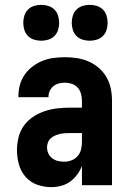

<svg xmlns="http://www.w3.org/2000/svg" viewBox="-20 -764 540 792"><path d="M192 8Q162 8 133.5 -2Q105 -12 85.5 -34.5Q66 -57 58 -86Q50 -115 50 -145Q50 -171 56.5 -197.5Q63 -224 78.5 -245.5Q94 -267 116.5 -282Q139 -297 164.5 -305.5Q190 -314 216.5 -317Q243 -320 269 -320H318V-349Q318 -363 314 -377.5Q310 -392 300.5 -402.5Q291 -413 277 -418Q263 -423 249 -423Q236 -423 223.5 -420Q211 -417 201 -409Q191 -401 185.5 -389.5Q180 -378 180 -365V-363H56V-368Q56 -392 62.5 -415Q69 -438 82.5 -457Q96 -476 115.5 -490.5Q135 -505 156.5 -513.5Q178 -522 201.5 -525Q225 -528 249 -528Q274 -528 299 -524Q324 -520 346.5 -510Q369 -500 388 -483.5Q407 -467 419.5 -445Q432 -423 437 -398.5Q442 -374 442 -349V0H318V-80Q311 -61 298.5 -44Q286 -27 269.5 -15Q253 -3 232.5 2.5Q212 8 192 8ZM246 -97Q261 -97 276 -103Q291 -109 301 -121Q311 -133 314.5 -148.5Q318 -164 318 -180V-215H269Q259 -215 248.5 -214.5Q238 -214 227.5 -211.5Q217 -209 207.5 -205Q198 -201 190 -194Q182 -187 178 -177Q174 -167 174 -157Q174 -143 179.5 -131Q185 -119 195.5 -111Q206 -103 219 -100Q232 -97 246 -97ZM350 -596Q335 -596 320.5 -600.5Q306 -605 295.5 -615.5Q285 -626 280.5 -640.5Q276 -655 276 -670Q276 -685 280.5 -699.5Q285 -714 295.5 -724.5Q306 -735 320.5 -739.5Q335 -744 350 -744Q365 -744 379.5 -739.5Q394 -735 404.5 -724.5Q415 -714 419.5 -699.5Q424 -685 424 -670Q424 -655 419.5 -640.5Q415 -626 404.5 -615.5Q394 -605 379.5 -600.5Q365 -596 350 -596ZM150 -596Q135 -596 120.5 -600.5Q106 -605 95.5 -615.5Q85 -626 80.5 -640.5Q76 -655 76 -670Q76 -685 80.5 -699.5Q85 -714 95.5 -724.5Q106 -735 120.5 -739.5Q135 -744 150 -744Q165 -744 179.5 -739.5Q194 -735 204.5 -724.5Q215 -714 219.5 -699.5Q224 -685 224 -670Q224 -655 219.5 -640.5Q215 -626 204.5 -615.5Q194 -605 179.5 -600.5Q165 -596 150 -596Z"/></svg>

Font: Iosevka Extrabold
Style: Regular
Weight: 800
Monospace: yes
Designer: Belleve Invis
Foundry: Belleve Invis
Version: Version 32.5.0; ttfautohint (v1.8.4)